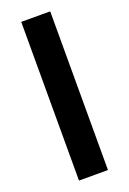

<svg xmlns="http://www.w3.org/2000/svg" viewBox="-145 -796 568 847"><g transform="rotate(-20 139.5 -372.5)"><path d="M72 -745H208V0H72Z"/></g></svg>

Font: Evergrow Sans
Style: Bold
Weight: 700
Foundry: 10Web
Version: Version 1.000